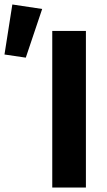

<svg xmlns="http://www.w3.org/2000/svg" viewBox="-158 -836 478 856"><path d="M75 -698H225V0H75ZM-138 -593 -103 -816 30 -796 -43 -579Z"/></svg>

Font: iA Writer Quattro V
Style: Regular
Weight: 400
Designer: Mike Abbink, Paul van der Laan, Pieter van Rosmalen, Oliver Reichenstein
Foundry: Information Architects Inc.
Version: Version 2.000